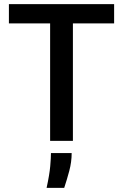

<svg xmlns="http://www.w3.org/2000/svg" viewBox="-20 -680 594 927"><path d="M222 0V-567H23V-660H531V-567H332V0ZM205 227Q219 163 222.5 122.5Q226 82 226 59H326Q326 102 314.5 145Q303 188 290 227Z"/></svg>

Font: Bricolage Grotesque 10pt Medium
Style: Regular
Weight: 500
Designer: Mathieu Triay
Foundry: Atelier Triay
Version: Version 1.000; ttfautohint (v1.8.4.7-5d5b);gftools[0.9.32]